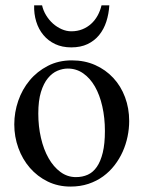

<svg xmlns="http://www.w3.org/2000/svg" viewBox="-20 -687 540 722"><path d="M465.8 -231.9Q465.8 -203.1 459.7 -173.6Q453.6 -144 441.4 -116.7Q429.2 -89.4 410.6 -65.4Q392.1 -41.5 367.7 -23.7Q343.3 -5.9 312.5 4.4Q281.7 14.6 245.1 14.6Q198.2 14.6 159.4 -4.4Q120.6 -23.4 92.5 -55.7Q64.5 -87.9 49.1 -130.4Q33.7 -172.9 33.7 -219.2Q33.7 -264.6 48.6 -307.9Q63.5 -351.1 91.6 -384.8Q119.6 -418.5 159.7 -439.2Q199.7 -460 250 -460Q298.3 -460 337.9 -442.4Q377.4 -424.8 406 -394Q434.6 -363.3 450.2 -321.5Q465.8 -279.8 465.8 -231.9ZM374.5 -194.3Q374.5 -244.1 364.7 -287.1Q355 -330.1 336.9 -361.6Q318.8 -393.1 293 -411.1Q267.1 -429.2 234.9 -429.2Q215.8 -429.2 196 -420.9Q176.3 -412.6 160.2 -393.1Q144 -373.5 134 -341.1Q124 -308.6 124 -259.8Q124 -211.9 134 -168.5Q144 -125 162.6 -92.3Q181.2 -59.6 207.3 -40.3Q233.4 -21 265.6 -21Q290 -21 310.1 -30Q330.1 -39.1 344.2 -59.6Q358.4 -80.1 366.5 -113.3Q374.5 -146.5 374.5 -194.3ZM391.1 -667Q389.2 -634.8 379.9 -606Q370.6 -577.1 353 -555.4Q335.4 -533.7 309.3 -521.2Q283.2 -508.8 248 -508.8Q213.9 -508.8 187.5 -521.2Q161.1 -533.7 143.1 -555.4Q125 -577.1 116.2 -606Q107.4 -634.8 108.4 -667H138.2Q142.6 -647 153.6 -629.2Q164.6 -611.3 179.4 -598.1Q194.3 -585 212.2 -577.1Q230 -569.3 248 -569.3Q271 -569.3 289.8 -576.9Q308.6 -584.5 323 -597.7Q337.4 -610.8 347.2 -628.7Q356.9 -646.5 361.8 -667Z"/></svg>

Font: Doulos SIL Phon
Style: Regular
Weight: 400
Designer: Walt Agee, Victor Gaultney, Peter Martin, Debbi Hosken, Becca Hirsbrunner
Foundry: SIL International
Version: Version 5.000